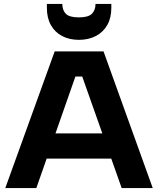

<svg xmlns="http://www.w3.org/2000/svg" viewBox="-20 -963 808 983"><path d="M550 -923Q550 -871 529 -834.5Q508 -798 470.5 -778.5Q433 -759 384 -759Q335 -759 298 -778.5Q261 -798 240.5 -834.5Q220 -871 220 -923V-943H299Q299 -911 317 -892.5Q335 -874 384 -874Q432 -874 450.5 -892.5Q469 -911 469 -943H550ZM401 -571H366L166 0H7L260 -700H510L762 0H603ZM176 -280H584V-151H176Z"/></svg>

Font: Albert Sans ExtraBold
Style: Regular
Weight: 800
Designer: Andreas Rasmussen
Foundry: a.Foundry
Version: Version 1.025